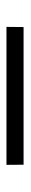

<svg xmlns="http://www.w3.org/2000/svg" viewBox="220 -248 91 570"><g transform="rotate(-90 265.0 36.5)"><path d="M60.5 61.5 60.1 10.7H469.7L469.2 61.5Z"/></g></svg>

Font: Metrophobic
Style: Regular
Weight: 400
Designer: vernon adams
Foundry: vernon adams
Version: Version 1.000